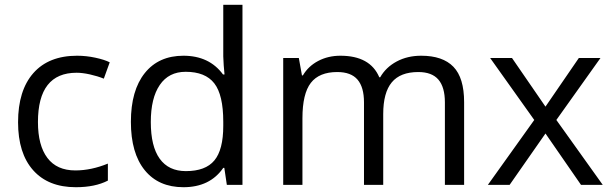

<svg xmlns="http://www.w3.org/2000/svg" viewBox="-20 -780 2583 810"><path d="M299.8 9.8Q183.6 9.8 119.9 -61.8Q56.2 -133.3 56.2 -264.2Q56.2 -398.4 120.8 -471.7Q185.5 -544.9 305.2 -544.9Q343.8 -544.9 382.3 -536.6Q420.9 -528.3 442.9 -517.1L418 -448.2Q391.1 -459 359.4 -466.1Q327.6 -473.1 303.2 -473.1Q140.1 -473.1 140.1 -265.1Q140.1 -166.5 179.9 -113.8Q219.7 -61 297.9 -61Q364.7 -61 435.1 -89.8V-18.1Q381.3 9.8 299.8 9.8Z M926.3 -71.8H921.9Q865.7 9.8 753.9 9.8Q648.9 9.8 590.6 -62Q532.2 -133.8 532.2 -266.1Q532.2 -398.4 590.8 -471.7Q649.4 -544.9 753.9 -544.9Q862.8 -544.9 920.9 -465.8H927.2L923.8 -504.4L921.9 -542V-759.8H1002.9V0H937ZM764.2 -58.1Q847.2 -58.1 884.5 -103.3Q921.9 -148.4 921.9 -249V-266.1Q921.9 -379.9 884 -428.5Q846.2 -477.1 763.2 -477.1Q691.9 -477.1 654.1 -421.6Q616.2 -366.2 616.2 -265.1Q616.2 -162.6 653.8 -110.4Q691.4 -58.1 764.2 -58.1Z M1856.9 0V-348.1Q1856.9 -412.1 1829.6 -444.1Q1802.2 -476.1 1744.6 -476.1Q1668.9 -476.1 1632.8 -432.6Q1596.7 -389.2 1596.7 -298.8V0H1515.6V-348.1Q1515.6 -412.1 1488.3 -444.1Q1460.9 -476.1 1402.8 -476.1Q1326.7 -476.1 1291.3 -430.4Q1255.9 -384.8 1255.9 -280.8V0H1174.8V-535.2H1240.7L1253.9 -461.9H1257.8Q1280.8 -501 1322.5 -522.9Q1364.3 -544.9 1416 -544.9Q1541.5 -544.9 1580.1 -454.1H1584Q1607.9 -496.1 1653.3 -520.5Q1698.7 -544.9 1756.8 -544.9Q1847.7 -544.9 1892.8 -498.3Q1938 -451.7 1938 -349.1V0Z M2233.9 -273.9 2047.9 -535.2H2140.1L2281.2 -330.1L2421.9 -535.2H2513.2L2327.1 -273.9L2522.9 0H2431.2L2281.2 -216.8L2129.9 0H2038.1Z"/></svg>

Font: Open Sans Y to K
Style: Regular
Weight: 400
Version: Version 1.10